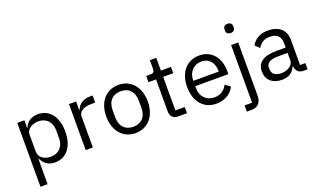

<svg xmlns="http://www.w3.org/2000/svg" viewBox="-90 -1281 3363 2023"><g transform="rotate(-20 1591.0 -270.0)"><path d="M85 200H165V-84H169C200 -20 249 12 320 12C449 12 530 -93 530 -258C530 -423 449 -528 320 -528C249 -528 196 -497 169 -432H165V-516H85ZM298 -60C225 -60 165 -98 165 -165V-357C165 -414 225 -456 298 -456C388 -456 444 -394 444 -302V-214C444 -122 388 -60 298 -60Z M745 0V-350C745 -399 797 -436 883 -436H930V-516H899C815 -516 768 -470 750 -421H745V-516H665V0Z M1222 12C1360 12 1455 -94 1455 -258C1455 -422 1360 -528 1222 -528C1084 -528 989 -422 989 -258C989 -94 1084 12 1222 12ZM1222 -59C1136 -59 1075 -112 1075 -221V-295C1075 -404 1136 -457 1222 -457C1308 -457 1369 -404 1369 -295V-221C1369 -112 1308 -59 1222 -59Z M1801 0V-70H1696V-446H1809V-516H1696V-659H1624V-563C1624 -528 1613 -516 1579 -516H1531V-446H1616V-85C1616 -35 1646 0 1701 0Z M2128 12C2225 12 2299 -36 2332 -106L2275 -147C2248 -90 2198 -58 2133 -58C2037 -58 1980 -125 1980 -214V-238H2351V-276C2351 -422 2266 -528 2128 -528C1988 -528 1896 -422 1896 -258C1896 -94 1988 12 2128 12ZM2128 -461C2210 -461 2265 -400 2265 -309V-298H1980V-305C1980 -395 2041 -461 2128 -461Z M2483 130H2399V200H2451C2528 200 2563 151 2563 80V-516H2483ZM2523 -637C2557 -637 2572 -655 2572 -682V-695C2572 -722 2557 -740 2523 -740C2489 -740 2474 -722 2474 -695V-682C2474 -655 2489 -637 2523 -637Z M3153 0V-70H3094V-354C3094 -463 3020 -528 2896 -528C2803 -528 2741 -482 2713 -427L2761 -382C2789 -429 2830 -459 2892 -459C2974 -459 3014 -419 3014 -346V-295H2912C2762 -295 2692 -241 2692 -144C2692 -48 2756 12 2865 12C2937 12 2992 -21 3014 -84H3019C3025 -36 3049 0 3108 0ZM2878 -56C2816 -56 2776 -85 2776 -136V-157C2776 -207 2817 -235 2908 -235H3014V-150C3014 -97 2957 -56 2878 -56Z"/></g></svg>

Font: LVC Sans
Style: Regular
Weight: 400
Designer: Mike Abbink, Paul van der Laan, Pieter van Rosmalen
Foundry: Bold Monday
Version: Version 3.0